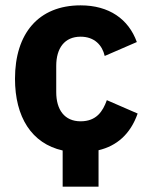

<svg xmlns="http://www.w3.org/2000/svg" viewBox="-20 -557 557 717"><path d="M214 5V140H348V4C416 -12 467 -56 494 -133L379 -183C364 -141 340 -104 281 -104C221 -104 190 -147 190 -213V-311C190 -377 221 -420 281 -420C333 -420 362 -388 371 -348L491 -400C460 -486 387 -537 281 -537C123 -537 36 -431 36 -263C36 -120 98 -21 214 5Z"/></svg>

Font: Braiins Sans
Style: Bold
Weight: 700
Designer: Mike Abbink, Paul van der Laan, Pieter van Rosmalen, Jiri Chlebus, Lubos Buracinsky
Foundry: Bold Monday, Sudetype
Version: Version 1.000;hotconv 1.0.109;makeotfexe 2.5.65596